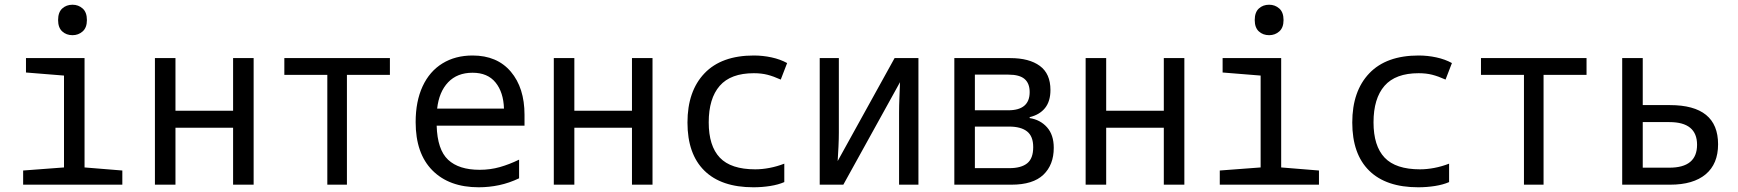

<svg xmlns="http://www.w3.org/2000/svg" viewBox="-20 -782 7359 813"><path d="M287 -633Q261 -633 243.5 -649Q226 -665 226 -697Q226 -730 243.5 -746Q261 -762 287 -762Q312 -762 330 -746Q348 -730 348 -697Q348 -665 330 -649Q312 -633 287 -633ZM78 0V-60L251 -73V-462L90 -475V-536H338V-73L498 -60V0Z M636 0V-536H723V-313H967V-536H1054V0H967V-241H723V0Z M1366 0V-465H1184V-536H1631V-465H1449V0Z M2007 11Q1882 11 1811 -60.5Q1740 -132 1740 -265Q1740 -353 1769.5 -416.5Q1799 -480 1853.5 -513.5Q1908 -547 1981 -547Q2085 -547 2143 -478.5Q2201 -410 2201 -296V-250H1829Q1832 -148 1877.5 -105.5Q1923 -63 2011 -63Q2056 -63 2096.5 -74.5Q2137 -86 2178 -106V-27Q2136 -7 2093.5 2Q2051 11 2007 11ZM1831 -322H2114Q2112 -391 2078.5 -432.5Q2045 -474 1981 -474Q1916 -474 1877.5 -433.5Q1839 -393 1831 -322Z M2325 0V-536H2412V-313H2656V-536H2743V0H2656V-241H2412V0Z M3170 11Q3034 11 2962.5 -59.5Q2891 -130 2891 -263Q2891 -396 2963 -471.5Q3035 -547 3172 -547Q3210 -547 3247 -539Q3284 -531 3313 -515L3286 -445Q3255 -459 3229.5 -465.5Q3204 -472 3172 -472Q3074 -472 3027.5 -418.5Q2981 -365 2981 -264Q2981 -164 3028 -114.5Q3075 -65 3178 -65Q3207 -65 3238.5 -71Q3270 -77 3301 -89V-11Q3276 0 3241.5 5.5Q3207 11 3170 11Z M3451 0V-536H3532V-221Q3532 -195 3530.5 -162.5Q3529 -130 3527 -100L3768 -536H3869V0H3787V-305Q3787 -334 3788.5 -370Q3790 -406 3791 -434L3551 0Z M4021 0V-536H4258Q4338 -536 4383 -503Q4428 -470 4428 -401Q4428 -353 4405 -324.5Q4382 -296 4340 -286V-282Q4385 -275 4413.5 -243Q4442 -211 4442 -156Q4442 -84 4398 -42Q4354 0 4263 0ZM4108 -315H4249Q4340 -315 4340 -392Q4340 -429 4318.5 -447.5Q4297 -466 4250 -466H4108ZM4108 -70H4254Q4304 -70 4329.5 -90.5Q4355 -111 4355 -159Q4355 -205 4329 -225.5Q4303 -246 4253 -246H4108Z M4577 0V-536H4664V-313H4908V-536H4995V0H4908V-241H4664V0Z M5354 -633Q5328 -633 5310.5 -649Q5293 -665 5293 -697Q5293 -730 5310.5 -746Q5328 -762 5354 -762Q5379 -762 5397 -746Q5415 -730 5415 -697Q5415 -665 5397 -649Q5379 -633 5354 -633ZM5145 0V-60L5318 -73V-462L5157 -475V-536H5405V-73L5565 -60V0Z M5985 11Q5849 11 5777.5 -59.5Q5706 -130 5706 -263Q5706 -396 5778 -471.5Q5850 -547 5987 -547Q6025 -547 6062 -539Q6099 -531 6128 -515L6101 -445Q6070 -459 6044.5 -465.5Q6019 -472 5987 -472Q5889 -472 5842.5 -418.5Q5796 -365 5796 -264Q5796 -164 5843 -114.5Q5890 -65 5993 -65Q6022 -65 6053.5 -71Q6085 -77 6116 -89V-11Q6091 0 6056.5 5.5Q6022 11 5985 11Z M6433 0V-465H6251V-536H6698V-465H6516V0Z M6849 0V-536H6936V-337H7051Q7255 -337 7255 -171Q7255 -88 7202.5 -44Q7150 0 7052 0ZM6936 -72H7049Q7166 -72 7166 -169Q7166 -265 7049 -265H6936Z"/></svg>

Font: Noto Sans Mono SemiCondensed
Style: Regular
Weight: 400
Width: 4
Designer: Monotype Design Team
Foundry: Monotype Imaging Inc.
Version: Version 2.014